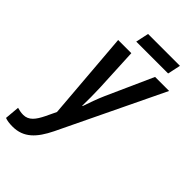

<svg xmlns="http://www.w3.org/2000/svg" viewBox="-356 -775 1103 1103"><g transform="rotate(45 195.5 -223.5)"><path d="M138 -608H397L414 -687H155ZM-19 240C70 240 122 185 169 89L472 -541H358L231 -258C214 -220 194 -164 182 -128H179C180 -168 180 -226 178 -272L165 -541H58L102 0L72 63C46 116 21 149 -24 149C-43 149 -59 145 -73 141L-81 231C-65 237 -47 240 -19 240Z"/></g></svg>

Font: Noto Sans Display SemiCondensed Medium
Style: Italic
Weight: 500
Width: 4
Italic angle: -12°
Designer: Monotype Design Team
Foundry: Monotype Imaging Inc.
Version: Version 1.900